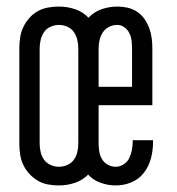

<svg xmlns="http://www.w3.org/2000/svg" viewBox="-20 -558 540 586"><path d="M160 8Q185 8 208.5 0Q232 -8 249 -25Q265 -8 287.5 0Q310 8 333 8Q358 8 381 -1.5Q404 -11 419 -30.5Q434 -50 440.5 -74Q447 -98 447 -123Q447 -125 447 -126.5Q447 -128 447 -130H385Q385 -129 385 -128Q385 -127 385 -126Q385 -113 382.5 -100Q380 -87 374.5 -75.5Q369 -64 357.5 -56.5Q346 -49 333 -49Q321 -49 309.5 -55Q298 -61 291.5 -72Q285 -83 283 -95.5Q281 -108 281 -120V-237H445V-410Q445 -426 443 -441.5Q441 -457 435.5 -472Q430 -487 421 -500Q412 -513 398.5 -522Q385 -531 369.5 -534.5Q354 -538 338 -538Q314 -538 290.5 -530Q267 -522 250 -504Q233 -522 209 -530Q185 -538 160 -538Q143 -538 126.5 -535Q110 -532 95.5 -524Q81 -516 69.5 -503Q58 -490 51 -475Q44 -460 41.5 -443.5Q39 -427 39 -410V-120Q39 -103 41.5 -86.5Q44 -70 51 -55Q58 -40 69.5 -27.5Q81 -15 95.5 -6.5Q110 2 126.5 5Q143 8 160 8ZM281 -293V-410Q281 -423 284 -436Q287 -449 294 -459.5Q301 -470 313 -476Q325 -482 338 -482Q350 -482 360 -474.5Q370 -467 375 -456.5Q380 -446 381.5 -434Q383 -422 383 -410V-293ZM160 -49Q147 -49 134.5 -54.5Q122 -60 114.5 -70.5Q107 -81 104 -94Q101 -107 101 -120V-410Q101 -423 104 -436Q107 -449 114.5 -460Q122 -471 134.5 -476.5Q147 -482 160 -482Q173 -482 185.5 -476.5Q198 -471 205.5 -460Q213 -449 216 -436Q219 -423 219 -410V-120Q219 -107 216 -94Q213 -81 205.5 -70.5Q198 -60 185.5 -54.5Q173 -49 160 -49Z"/></svg>

Font: Iosevka SS09 Light
Style: Regular
Weight: 300
Monospace: yes
Designer: Belleve Invis
Foundry: Belleve Invis
Version: Version 5.2.1; ttfautohint (v1.8.3)